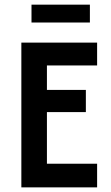

<svg xmlns="http://www.w3.org/2000/svg" viewBox="-20 -809 478 829"><path d="M72.2 0V-625H399.3V-526.4H182.6V-420.8H350.7V-325H182.6V-102.1H399.3V0ZM116 -711.8V-788.9H368.1V-711.8Z"/></svg>

Font: Afacad Flux SemiBold
Style: Regular
Weight: 600
Designer: Kristian Moeller
Foundry: Dicotype
Version: Version 1.100